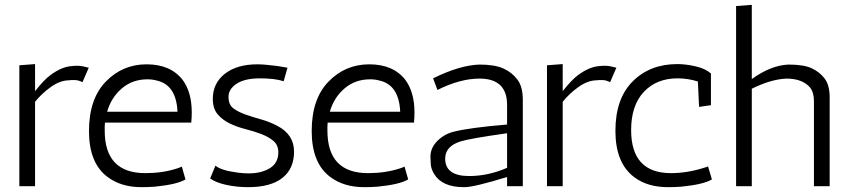

<svg xmlns="http://www.w3.org/2000/svg" viewBox="-20 -770 3491 794"><path d="M321 -430Q305 -439 287 -439Q269 -439 267 -438Q229 -438 190.5 -410.5Q152 -383 125 -349V0H60V-500L125 -505V-393Q162 -440 188 -459Q236 -495 280 -497Q286 -498 302 -498Q318 -498 347 -490Z M413 -230Q413 -54 581 -54Q652 -54 711 -73Q726 -78 732 -81L747 -28Q712 -7 620 2Q594 4 565 4Q481 4 425 -38Q348 -95 348 -228Q348 -361 417.5 -432.5Q487 -504 586 -504Q685 -504 735 -440Q773 -389 773 -305Q773 -285 771 -263H414Q413 -255 413 -246ZM590 -442Q528 -442 484 -404.5Q440 -367 423 -308H714Q709 -419 628 -437Q610 -442 590 -442Z M1153 -434Q1117 -446 1055 -446Q993 -446 959 -424Q925 -402 925 -369.5Q925 -337 945 -322Q965 -307 995 -296.5Q1025 -286 1060.5 -276Q1096 -266 1126 -250Q1196 -214 1196 -143Q1196 -72 1147.5 -34Q1099 4 1006 4Q959 4 915.5 -5.5Q872 -15 849 -32L871 -85Q894 -65 964 -56Q986 -53 1009 -53Q1061 -53 1096 -74.5Q1131 -96 1131 -140Q1131 -170 1111 -187Q1091 -204 1061 -215.5Q1031 -227 995.5 -236Q960 -245 930 -259.5Q900 -274 880 -297.5Q860 -321 860 -361Q860 -426 910 -465Q960 -504 1044 -504Q1065 -504 1087 -501.5Q1109 -499 1127 -497L1169 -490Z M1334 -230Q1334 -54 1502 -54Q1573 -54 1632 -73Q1647 -78 1653 -81L1668 -28Q1633 -7 1541 2Q1515 4 1486 4Q1402 4 1346 -38Q1269 -95 1269 -228Q1269 -361 1338.5 -432.5Q1408 -504 1507 -504Q1606 -504 1656 -440Q1694 -389 1694 -305Q1694 -285 1692 -263H1335Q1334 -255 1334 -246ZM1511 -442Q1449 -442 1405 -404.5Q1361 -367 1344 -308H1635Q1630 -419 1549 -437Q1531 -442 1511 -442Z M1771 -446Q1880 -500 1962 -503Q2027 -503 2062.5 -486.5Q2098 -470 2120 -440.5Q2142 -411 2142 -358V0H2077V-38Q1940 4 1901 4Q1899 4 1898 4Q1808 4 1775 -51Q1763 -71 1761.5 -90Q1760 -109 1760 -122Q1760 -158 1788 -186.5Q1816 -215 1855 -225Q1921 -242 2077 -255V-336Q2077 -445 1963 -445Q1883 -445 1789 -398ZM1821 -114Q1821 -42 1920 -42Q1999 -42 2077 -76V-219Q1921 -197 1884 -185Q1821 -165 1821 -114Z M2503 -430Q2487 -439 2469 -439Q2451 -439 2449 -438Q2411 -438 2372.5 -410.5Q2334 -383 2307 -349V0H2242V-500L2307 -505V-393Q2344 -440 2370 -459Q2418 -495 2462 -497Q2468 -498 2484 -498Q2500 -498 2529 -490Z M2866 -433Q2825 -446 2782 -446Q2695 -446 2642.5 -390Q2590 -334 2590 -232Q2590 -54 2755 -54Q2821 -54 2891 -76Q2905 -80 2908 -82L2924 -28Q2889 -7 2797 2Q2771 4 2742 4Q2657 4 2602 -38Q2525 -96 2525 -229Q2525 -362 2596.5 -433.5Q2668 -505 2781 -505Q2817 -505 2857.5 -495.5Q2898 -486 2920 -466V-335L2871 -328Z M3089 -443Q3168 -500 3241 -503Q3303 -503 3336 -488Q3369 -473 3390 -445.5Q3411 -418 3411 -368V0H3346V-351Q3346 -388 3330 -408Q3298 -445 3232 -445Q3167 -442 3089 -403V0H3024V-745L3089 -750Z"/></svg>

Font: Antic
Style: Regular
Weight: 400
Designer: Santiago Orozco
Foundry: Typemade
Version: Version 1.0012